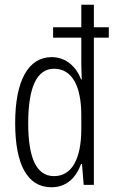

<svg xmlns="http://www.w3.org/2000/svg" viewBox="-20 -780 488 810"><path d="M197 10C264 10 302 -34 322 -88H326L333 0H376V-621H439V-665H376V-760H323V-665H204V-621H323V-516C323 -495 324 -472 325 -445H322C303 -496 260 -539 198 -539C100 -539 44 -441 44 -261C44 -85 96 10 197 10ZM208 -37C132 -37 99 -117 99 -260C99 -411 135 -490 208 -490C283 -490 323 -419 323 -293V-236C323 -108 282 -37 208 -37Z"/></svg>

Font: Noto Sans Georgian ExtraCondensed Light
Style: Regular
Weight: 300
Width: 2
Designer: Monotype Design Team, Akaki Razmadze
Foundry: Google LLC
Version: Version 2.005